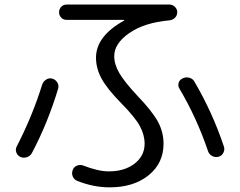

<svg xmlns="http://www.w3.org/2000/svg" viewBox="-20 -763 1040 833"><path d="M268.6 -676.8Q254.9 -676.8 245.6 -686.5Q236.3 -696.3 236.3 -710Q236.3 -723.6 245.6 -733.4Q254.9 -743.2 268.6 -743.2H715.8Q728.5 -743.2 738.8 -733.4Q749 -723.6 749 -710Q749 -696.3 739.7 -686.5Q730.5 -676.8 715.8 -674.8Q606.4 -665 541 -619.6Q475.6 -574.2 475.6 -519.5Q475.6 -483.4 498 -445.3Q520.5 -407.2 575.2 -348.6Q640.6 -280.3 665 -235.4Q689.5 -190.4 689.5 -139.6Q689.5 -54.7 624.5 -2.4Q559.6 49.8 456.1 49.8Q384.8 49.8 314.5 21.5Q300.8 15.6 295.4 2Q290 -11.7 295.9 -26.4Q300.8 -39.1 314 -44.4Q327.1 -49.8 340.8 -44.9Q406.2 -19.5 452.1 -19.5Q520.5 -19.5 564 -53.2Q607.4 -86.9 607.4 -139.6Q607.4 -177.7 586.9 -215.8Q566.4 -253.9 504.9 -316.4Q445.3 -377 420.9 -421.4Q396.5 -465.8 396.5 -512.7Q396.5 -606.4 518.6 -673.8V-675.8Q518.6 -676.8 516.6 -676.8ZM882.8 -106.4Q834 -251 758.8 -377.9Q751 -389.6 754.9 -403.3Q758.8 -417 772.5 -422.9Q785.2 -429.7 800.8 -425.8Q816.4 -421.9 823.2 -409.2Q901.4 -276.4 951.2 -127.9Q956.1 -114.3 949.2 -100.6Q942.4 -86.9 928.2 -83Q914.1 -79.1 900.9 -85.9Q887.7 -92.8 882.8 -106.4ZM52.7 -127.9Q121.1 -260.7 163.1 -396.5Q168 -410.2 180.7 -418Q193.4 -425.8 207 -421.9Q220.7 -418 228.5 -405.3Q236.3 -392.6 232.4 -378.9Q187.5 -229.5 118.2 -98.6Q111.3 -85.9 96.7 -81.1Q82 -76.2 68.8 -82Q55.7 -87.9 50.8 -101.6Q45.9 -115.2 52.7 -127.9Z"/></svg>

Font: Rounded Mgen+ 1mn regular
Style: Regular
Weight: 400
Designer: [Source Han Sans]
Ryoko NISHIZUKA  (kana & ideographs); Paul D. Hunt (Latin, Greek & Cyrillic); Wenlong ZHANG  (bopomofo
Version: Version 1.059.20150602